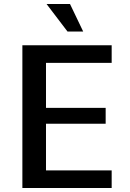

<svg xmlns="http://www.w3.org/2000/svg" viewBox="-20 -948 653 968"><path d="M211.9 -630.9V-404.3H512.7V-324.2H211.9V-88.9H543V0H92.8V-719.7H543V-630.9ZM214.8 -927.7H333L399.4 -789.1H320.3Z"/></svg>

Font: Allerta
Style: Medium
Weight: 500
Designer: Matt McInerney
Foundry: Matt McInerney
Version: Version 1.0